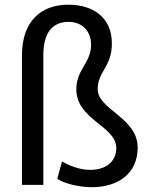

<svg xmlns="http://www.w3.org/2000/svg" viewBox="-20 -777 644 807"><path d="M162.1 -544.4C162.1 -643.1 203.1 -685.1 268.6 -685.1C322.3 -685.1 362.8 -648.9 362.8 -589.4C362.8 -511.7 300.8 -485.8 300.8 -401.9C300.8 -272.9 468.8 -248 468.8 -154.3C468.8 -104 432.6 -63 358.4 -63C311.5 -63 264.6 -84 240.7 -98.6L220.7 -25.4C246.1 -6.8 312 9.8 365.2 9.8C476.1 9.8 558.6 -46.9 558.6 -156.7C558.6 -283.2 390.6 -315.9 390.6 -402.3C390.6 -477.5 450.2 -494.6 450.2 -595.2C450.2 -704.6 369.6 -757.3 267.6 -757.3C149.4 -757.3 72.3 -684.6 72.3 -544.9V0H162.1Z"/></svg>

Font: Bert Sans
Style: Regular
Weight: 400
Designer: Christian Robertson (Google), Cristiano Sobral
Foundry: Google, Cristiano Sobral
Version: Version 3.101